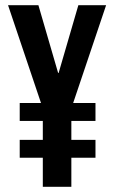

<svg xmlns="http://www.w3.org/2000/svg" viewBox="-20 -720 440 740"><path d="M145 -112H56V-181H145V-254H56V-323H138L11 -700H128L204 -439H206L282 -700H389L262 -323H348V-254H255V-181H348V-112H255V0H145Z"/></svg>

Font: kids-team
Style: team
Weight: 400
Designer: Ryoichi Tsunekawa, Thomas Gollenia, Laura Emeder
Foundry: Ryoichi Tsunekawa, Thomas Gollenia, Laura Emeder
Version: Version 2.000